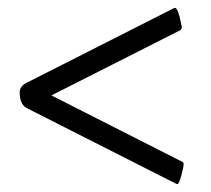

<svg xmlns="http://www.w3.org/2000/svg" viewBox="-20 -450 532 485"><path d="M29.8 -216.8Q29.8 -232.4 47.9 -241.2L417 -428.2Q420.9 -430.2 421.9 -430.2Q430.2 -430.2 439 -382.8Q439.5 -380.4 438.7 -378.2Q438 -376 437 -375L436 -374L109.9 -209L440.9 -41Q443.8 -40 443.8 -35.2Q443.8 -28.3 438 -6.6Q432.1 15.1 428.2 15.1Q426.8 15.1 422.9 13.2L47.9 -176.8Q29.8 -186 29.8 -216.8Z"/></svg>

Font: Crimson
Style: Roman
Weight: 400
Version: Version 0.8